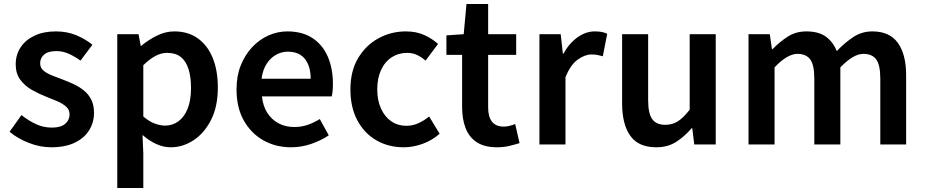

<svg xmlns="http://www.w3.org/2000/svg" viewBox="-20 -727 4656 966"><path d="M238 14Q181 14 125 -8Q69 -30 28 -64L88 -148Q125 -119 162 -102Q199 -85 241 -85Q286 -85 308 -104Q330 -123 330 -152Q330 -175 312.5 -190.5Q295 -206 267.5 -218Q240 -230 211 -241Q175 -255 140 -275Q105 -295 82 -326Q59 -357 59 -403Q59 -451 83.5 -488.5Q108 -526 153.5 -547.5Q199 -569 261 -569Q319 -569 365.5 -549Q412 -529 445 -502L385 -422Q356 -443 326 -456.5Q296 -470 264 -470Q222 -470 202 -452.5Q182 -435 182 -409Q182 -387 197.5 -373Q213 -359 239 -348.5Q265 -338 295 -327Q324 -316 352 -303Q380 -290 403 -271Q426 -252 439.5 -225Q453 -198 453 -159Q453 -111 428.5 -71.5Q404 -32 356 -9Q308 14 238 14Z M570 219V-555H677L688 -496H690Q726 -526 769 -547.5Q812 -569 857 -569Q927 -569 976 -533.5Q1025 -498 1050.5 -435Q1076 -372 1076 -286Q1076 -191 1042 -124Q1008 -57 954 -21.5Q900 14 839 14Q802 14 766 -2.5Q730 -19 697 -48L701 45V219ZM811 -95Q848 -95 877.5 -116.5Q907 -138 924 -180Q941 -222 941 -284Q941 -340 928.5 -379.5Q916 -419 890 -440Q864 -461 821 -461Q791 -461 762 -445.5Q733 -430 701 -399V-141Q731 -115 759.5 -105Q788 -95 811 -95Z M1444 14Q1367 14 1305 -21Q1243 -56 1206.5 -121Q1170 -186 1170 -277Q1170 -345 1191.5 -398.5Q1213 -452 1249.5 -490.5Q1286 -529 1331.5 -549Q1377 -569 1426 -569Q1501 -569 1552 -535.5Q1603 -502 1629 -442.5Q1655 -383 1655 -305Q1655 -286 1653.5 -269.5Q1652 -253 1649 -242H1298Q1303 -193 1325 -159Q1347 -125 1381.5 -106.5Q1416 -88 1461 -88Q1496 -88 1527 -98.5Q1558 -109 1589 -128L1634 -46Q1595 -20 1546 -3Q1497 14 1444 14ZM1296 -331H1543Q1543 -394 1514 -430.5Q1485 -467 1428 -467Q1397 -467 1369 -451.5Q1341 -436 1321.5 -406Q1302 -376 1296 -331Z M2011 14Q1935 14 1874.5 -20.5Q1814 -55 1778.5 -120.5Q1743 -186 1743 -277Q1743 -370 1782 -435Q1821 -500 1884.5 -534.5Q1948 -569 2022 -569Q2074 -569 2114 -551Q2154 -533 2184 -506L2121 -422Q2099 -441 2077 -451Q2055 -461 2029 -461Q1985 -461 1950.5 -438.5Q1916 -416 1897 -374.5Q1878 -333 1878 -277Q1878 -222 1897 -180.5Q1916 -139 1949 -116.5Q1982 -94 2024 -94Q2057 -94 2086 -107.5Q2115 -121 2139 -141L2192 -54Q2153 -20 2105.5 -3Q2058 14 2011 14Z M2481 14Q2417 14 2378.5 -11.5Q2340 -37 2322.5 -82.5Q2305 -128 2305 -188V-451H2226V-549L2313 -555L2327 -707H2436V-555H2577V-451H2436V-187Q2436 -139 2455.5 -114.5Q2475 -90 2515 -90Q2529 -90 2544.5 -94Q2560 -98 2572 -103L2594 -7Q2572 0 2543.5 7Q2515 14 2481 14Z M2694 0V-555H2801L2812 -456H2814Q2844 -510 2886 -539.5Q2928 -569 2972 -569Q2994 -569 3008.5 -566Q3023 -563 3035 -557L3013 -444Q2998 -448 2985.5 -450.5Q2973 -453 2955 -453Q2923 -453 2886.5 -427Q2850 -401 2825 -338V0Z M3282 14Q3192 14 3151 -44Q3110 -102 3110 -207V-555H3241V-223Q3241 -156 3261.5 -127.5Q3282 -99 3327 -99Q3363 -99 3391 -117Q3419 -135 3450 -175V-555H3581V0H3473L3463 -82H3460Q3423 -39 3381 -12.5Q3339 14 3282 14Z M3746 0V-555H3853L3864 -479H3866Q3902 -516 3943 -542.5Q3984 -569 4037 -569Q4098 -569 4134.5 -543Q4171 -517 4190 -470Q4230 -512 4273 -540.5Q4316 -569 4369 -569Q4456 -569 4497.5 -511Q4539 -453 4539 -348V0H4409V-331Q4409 -400 4388.5 -428Q4368 -456 4324 -456Q4298 -456 4269.5 -439Q4241 -422 4208 -388V0H4077V-331Q4077 -400 4056.5 -428Q4036 -456 3992 -456Q3967 -456 3938 -439Q3909 -422 3877 -388V0Z"/></svg>

Font: Noto Sans SC Thin SemiBold
Style: Regular
Weight: 600
Version: Version 2.004-H2;hotconv 1.0.118;makeotfexe 2.5.65603